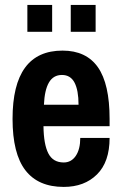

<svg xmlns="http://www.w3.org/2000/svg" viewBox="-20 -738 492 771"><path d="M89.9 -610.3V-718.1H189.4V-610.3ZM264.1 -610.3V-718.1H364V-610.3ZM231.1 -534.8Q326.2 -534.8 373.2 -467.9Q420.1 -401 420.1 -260.6V-231.1H154.6Q155.5 -158.1 174.2 -121.9Q192.9 -85.6 235.9 -85.6Q266.3 -85.6 284.3 -112.1Q302.3 -138.6 302.3 -184.2H420.1Q420.1 -87.7 369.5 -37.6Q318.9 12.6 235.9 12.6Q133.4 12.6 81.9 -54.3Q30.4 -121.2 30.4 -260.6Q30.4 -534.8 231.1 -534.8ZM156.4 -317.5H295.4Q295.4 -375.3 279.3 -406.2Q263.2 -437 228.7 -437Q194.2 -437 176.6 -406.8Q159 -376.6 156.4 -317.5Z"/></svg>

Font: Puralecka Narrow
Style: Bold
Weight: 700
Designer: Hector Gatti, Marcela Romero, Pablo Cosgaya and Nicolas Silva
Version: Version 1.004;PS 001.004;hotconv 1.0.70;makeotf.lib2.5.58329